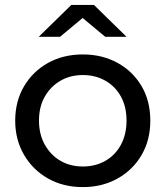

<svg xmlns="http://www.w3.org/2000/svg" viewBox="-20 -757 675 783"><path d="M318 6Q238 6 176 -29Q114 -64 78 -125.5Q42 -187 42 -265Q42 -344 78 -405Q114 -466 176 -500.5Q238 -535 318 -535Q397 -535 459.5 -500.5Q522 -466 557.5 -405.5Q593 -345 593 -265Q593 -186 557.5 -125Q522 -64 459.5 -29Q397 6 318 6ZM318 -78Q369 -78 409.5 -101Q450 -124 473 -166.5Q496 -209 496 -265Q496 -322 473 -363.5Q450 -405 409.5 -428Q369 -451 318 -451Q267 -451 227 -428Q187 -405 163 -363.5Q139 -322 139 -265Q139 -209 163 -166.5Q187 -124 227 -101Q267 -78 318 -78ZM138 -607 271 -737H363L496 -607H409L277 -717H357L225 -607Z"/></svg>

Font: Montserrat Thin Medium
Style: Regular
Weight: 500
Version: Version 9.000